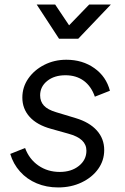

<svg xmlns="http://www.w3.org/2000/svg" viewBox="-20 -810 550 842"><path d="M235 12Q184 12 141 -6Q98 -24 68 -57.5Q38 -91 25 -135L90 -161Q108 -112 148.5 -84Q189 -56 242 -56Q293 -56 326 -82.5Q359 -109 359 -149Q359 -176 339.5 -194.5Q320 -213 279 -224L204 -245Q142 -262 110 -297.5Q78 -333 78 -382Q78 -428 104 -465.5Q130 -503 174 -525.5Q218 -548 271 -548Q342 -548 394 -511Q446 -474 462 -412L396 -386Q380 -432 347 -456Q314 -480 267 -480Q218 -480 187 -455Q156 -430 156 -392Q156 -365 172.5 -347Q189 -329 226 -318L312 -292Q372 -274 404.5 -238Q437 -202 437 -152Q437 -106 410.5 -69Q384 -32 338 -10Q292 12 235 12ZM239 -640 141 -790H222L283 -699L371 -790H466L323 -640Z"/></svg>

Font: Plus Jakarta Sans
Style: Italic
Weight: 400
Italic angle: -8°
Designer: Gumpita Rahayu
Foundry: Tokotype
Version: Version 2.006